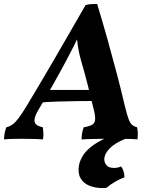

<svg xmlns="http://www.w3.org/2000/svg" viewBox="-52 -702 771 971"><path d="M-31.7 3Q-31.2 -14.3 -28.4 -28.9Q-25.6 -43.6 -20 -58.3Q-2.1 -62.7 11.6 -72.7Q25.4 -82.6 41.7 -104.1Q58 -125.6 81.5 -164.1Q109 -210.3 140 -261.9Q170.9 -313.6 206.6 -374.9Q242.3 -436.2 285.3 -510.6Q328.3 -584.9 380.5 -676Q395.2 -680.5 409.4 -681.3Q423.5 -682 439.3 -682Q467.9 -587.9 493.5 -496.4Q519 -404.9 541 -321Q562.9 -237.1 579.7 -164.9Q590.2 -120.6 598.8 -98.7Q607.3 -76.8 617.3 -69.2Q627.3 -61.7 641.3 -58.3Q644.3 -46.2 644.8 -30.3Q645.3 -14.3 643.2 3Q625.1 1 598.9 0.5Q572.7 0 547.7 0Q522.7 0 507.2 0Q494.7 0 476 0Q457.2 0 436.2 0.5Q415.2 1 395.2 1.5Q375.3 2 360.3 3Q360.8 -14.8 363.6 -30.2Q366.4 -45.7 371.4 -58.3Q414.4 -64.8 424.3 -81.1Q434.3 -97.4 424.8 -137.1Q409.5 -202.4 392.9 -267.7Q376.3 -333.1 357.5 -397.4Q348 -429.4 342.2 -466.5Q336.5 -503.5 334.1 -544.7H356.8Q338.2 -503 319.5 -465.7Q300.8 -428.5 282.8 -395.1Q249.6 -333.1 214.6 -271.1Q179.7 -209.2 143 -147.7Q126.2 -119.7 123.1 -101.3Q119.9 -82.8 130.7 -72.8Q141.4 -62.8 164.8 -58.3Q166.8 -44.1 167.5 -28.7Q168.2 -13.2 165.1 3Q151.8 1.5 132.6 1Q113.4 0.5 93.4 0.3Q73.5 0 57 0Q31.5 0 9.3 0.5Q-12.8 1 -31.7 3ZM141.2 -182.6 166.3 -247.2H419.9L426.5 -191.3Q381.5 -191.3 333.1 -190.6Q284.7 -189.8 235.8 -188.3Q186.8 -186.7 141.2 -182.6ZM526 -22 581.7 0Q529.3 21.7 504.3 46.9Q479.3 72.1 475.8 96.5Q473.3 115.4 484.7 131.4Q496.1 147.3 524.5 147.3Q532.5 147.3 542.2 145.6Q551.9 143.9 560.2 139.9Q569 150.5 573.1 165.4Q577.3 180.4 577.4 194.5Q553.8 203.5 529.9 217.3Q506 231 487.1 247.5Q481.5 248.5 476.8 248.8Q472.1 249 466 249Q429.3 249 399.6 237Q370 224.9 355.4 199.3Q340.8 173.7 347.4 134.1Q352.4 108.3 369.1 82.1Q385.8 56 423.1 29.7Q460.5 3.5 526 -22Z"/></svg>

Font: Vollkorn
Style: Italic
Weight: 400
Italic angle: -11°
Designer: Friedrich Althausen
Foundry: Friedrich Althausen
Version: Version 5.001